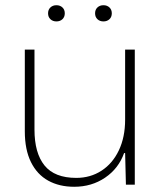

<svg xmlns="http://www.w3.org/2000/svg" viewBox="-20 -707 621 735"><path d="M75 -204V-517H112V-211Q112 -121 150.5 -73.5Q189 -26 272 -26Q326 -26 368.5 -53.5Q411 -81 435 -131.5Q459 -182 459 -249V-517H496V0H462L459 -121H455Q434 -62 382.5 -27Q331 8 264 8Q207 8 164.5 -15.5Q122 -39 98.5 -86.5Q75 -134 75 -204ZM344 -656Q344 -670 353 -678.5Q362 -687 376 -687Q390 -687 399 -678.5Q408 -670 408 -656Q408 -642 399 -633.5Q390 -625 376 -625Q362 -625 353 -633.5Q344 -642 344 -656ZM164 -656Q164 -670 173 -678.5Q182 -687 196 -687Q210 -687 219 -678.5Q228 -670 228 -656Q228 -642 219 -633.5Q210 -625 196 -625Q182 -625 173 -633.5Q164 -642 164 -656Z"/></svg>

Font: Mona Sans VF XLt
Style: Regular
Weight: 200
Designer: Deni Anggara
Foundry: GitHub
Version: Version 2.000;Glyphs 3.2.3 (3260)